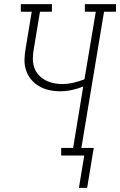

<svg xmlns="http://www.w3.org/2000/svg" viewBox="-20 -755 583 932"><path d="M363 157 389 0H277V-37H335L384 -335Q357 -324 328.5 -318Q300 -312 271 -312Q243 -312 217 -318Q191 -324 169 -337Q147 -350 130.5 -370Q114 -390 106 -415.5Q98 -441 99 -468.5Q100 -496 105 -523L134 -698H81V-735H232V-698H174L144 -517Q140 -495 139.5 -472.5Q139 -450 145.5 -429.5Q152 -409 166 -393Q180 -377 198 -367Q216 -357 237.5 -352Q259 -347 281 -347Q309 -347 336.5 -353.5Q364 -360 390 -370L445 -698H392V-735H543V-698H485L375 -37H435L403 157Z"/></svg>

Font: Iosevka Curly Slab XLtObl
Style: Regular
Weight: 200
Italic angle: -9°
Monospace: yes
Designer: Belleve Invis
Foundry: Belleve Invis
Version: Version 11.1.0; ttfautohint (v1.8.3)